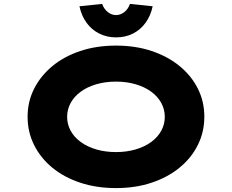

<svg xmlns="http://www.w3.org/2000/svg" viewBox="-20 -951 1185 981"><path d="M573 10Q473 10 390 -17.5Q307 -45 247 -94.5Q187 -144 154 -210.5Q121 -277 121 -354Q121 -432 154.5 -498Q188 -564 248 -613.5Q308 -663 390.5 -690.5Q473 -718 573 -718Q672 -718 754.5 -690.5Q837 -663 897.5 -613.5Q958 -564 991 -498Q1024 -432 1024 -355Q1024 -277 991 -210.5Q958 -144 897.5 -94.5Q837 -45 754.5 -17.5Q672 10 573 10ZM573 -174Q627 -174 673 -187.5Q719 -201 752.5 -225.5Q786 -250 804 -283Q822 -316 822 -354Q822 -392 804 -425Q786 -458 752.5 -482.5Q719 -507 673 -520.5Q627 -534 573 -534Q518 -534 472 -520.5Q426 -507 392.5 -482.5Q359 -458 341 -425Q323 -392 323 -354Q323 -316 341 -283Q359 -250 392.5 -225.5Q426 -201 472 -187.5Q518 -174 573 -174ZM573 -760Q526 -760 487 -779.5Q448 -799 422 -835Q396 -871 386 -919L502 -931Q511 -905 530.5 -889.5Q550 -874 573 -874Q596 -874 615.5 -889.5Q635 -905 644 -931L760 -919Q750 -871 724 -835Q698 -799 659.5 -779.5Q621 -760 573 -760Z"/></svg>

Font: Lexend Zetta ExtraBold
Style: Regular
Weight: 800
Designer: Bonnie Shaver-Troup, Thomas Jockin
Foundry: Lexend
Version: Version 1.007